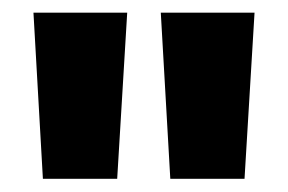

<svg xmlns="http://www.w3.org/2000/svg" viewBox="-20 -680 449 299"><path d="M162.5 -401.6H46.8L32.1 -660.3H178.1ZM360.8 -401.6H245.2L230.4 -660.3H376.4Z"/></svg>

Font: Anek Tamil Medium
Style: Regular
Weight: 500
Designer: Aadarsh Rajan (Tamil), Yesha Goshar (Latin)
Foundry: Ek Type
Version: Version 1.003